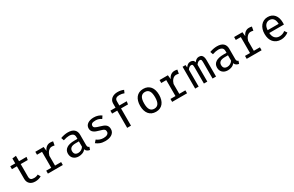

<svg xmlns="http://www.w3.org/2000/svg" viewBox="224 -2376 6151 4015"><g transform="rotate(-30 3300.0 -369.0)"><path d="M532 -27Q504 -9 465 1.5Q426 12 387 12Q299 12 253 -33.5Q207 -79 207 -151V-457H87V-527H207V-646L299 -657V-527H480L469 -457H299V-152Q299 -107 321.5 -85.5Q344 -64 397 -64Q426 -64 451.5 -71Q477 -78 497 -90Z M1052 0H692V-71H813V-456H692V-527H893L904 -426Q927 -482 967 -510.5Q1007 -539 1054 -539Q1073 -539 1087 -537.5Q1101 -536 1124 -531L1107 -440Q1087 -445 1073.5 -447Q1060 -449 1043 -449Q1018 -449 996 -437.5Q974 -426 956 -406.5Q938 -387 925 -361.5Q912 -336 905 -309V-71H1052Z M1682 -119Q1682 -87 1692 -73Q1702 -59 1724 -52L1702 12Q1667 7 1640.5 -10Q1614 -27 1602 -62Q1574 -24 1529 -6Q1484 12 1436 12Q1356 12 1309 -32.5Q1262 -77 1262 -151Q1262 -233 1327 -277Q1392 -321 1513 -321H1590V-362Q1590 -418 1557.5 -441Q1525 -464 1467 -464Q1441 -464 1405.5 -457.5Q1370 -451 1329 -437L1305 -505Q1354 -523 1398 -531Q1442 -539 1481 -539Q1582 -539 1632 -493.5Q1682 -448 1682 -367ZM1461 -57Q1499 -57 1533 -76Q1567 -95 1590 -130V-260H1518Q1433 -260 1398 -231.5Q1363 -203 1363 -155Q1363 -57 1461 -57Z M2075 -62Q2134 -62 2167.5 -83.5Q2201 -105 2201 -142Q2201 -161 2196.5 -175Q2192 -189 2178.5 -200Q2165 -211 2140.5 -220Q2116 -229 2075 -240Q2036 -250 2004 -262.5Q1972 -275 1949 -292.5Q1926 -310 1913.5 -334Q1901 -358 1901 -393Q1901 -426 1915.5 -453Q1930 -480 1957 -499Q1984 -518 2021.5 -528.5Q2059 -539 2105 -539Q2162 -539 2207.5 -523.5Q2253 -508 2288 -483L2247 -421Q2218 -442 2184 -454Q2150 -466 2107 -466Q2045 -466 2020.5 -448.5Q1996 -431 1996 -399Q1996 -382 2002.5 -370.5Q2009 -359 2025 -349Q2041 -339 2066.5 -330Q2092 -321 2131 -310Q2169 -299 2200 -287Q2231 -275 2253.5 -257Q2276 -239 2288 -213Q2300 -187 2300 -149Q2300 -106 2281 -75.5Q2262 -45 2230.5 -25.5Q2199 -6 2158.5 3Q2118 12 2075 12Q2002 12 1949 -9Q1896 -30 1861 -60L1912 -118Q1943 -92 1985.5 -77Q2028 -62 2075 -62Z M2801 -750Q2846 -750 2881 -742.5Q2916 -735 2948 -721L2919 -654Q2893 -665 2864.5 -670.5Q2836 -676 2806 -676Q2698 -676 2698 -590V-487H2876L2866 -416H2698V0H2606V-416H2482V-487H2606V-589Q2606 -626 2620.5 -655.5Q2635 -685 2661 -706Q2687 -727 2723 -738.5Q2759 -750 2801 -750Z M3432 -264Q3432 -367 3399.5 -416Q3367 -465 3301 -465Q3235 -465 3201.5 -416Q3168 -367 3168 -263Q3168 -160 3201 -111Q3234 -62 3300 -62Q3366 -62 3399 -111Q3432 -160 3432 -264ZM3070 -263Q3070 -324 3085 -375Q3100 -426 3129 -462.5Q3158 -499 3201.5 -519Q3245 -539 3301 -539Q3357 -539 3400 -519.5Q3443 -500 3472 -464Q3501 -428 3515.5 -377.5Q3530 -327 3530 -264Q3530 -203 3515 -152Q3500 -101 3471 -64.5Q3442 -28 3399 -8Q3356 12 3300 12Q3244 12 3201 -7.5Q3158 -27 3129 -63Q3100 -99 3085 -149.5Q3070 -200 3070 -263Z M4052 0H3692V-71H3813V-456H3692V-527H3893L3904 -426Q3927 -482 3967 -510.5Q4007 -539 4054 -539Q4073 -539 4087 -537.5Q4101 -536 4124 -531L4107 -440Q4087 -445 4073.5 -447Q4060 -449 4043 -449Q4018 -449 3996 -437.5Q3974 -426 3956 -406.5Q3938 -387 3925 -361.5Q3912 -336 3905 -309V-71H4052Z M4332 0H4248V-527H4319L4325 -467Q4347 -498 4373.5 -518.5Q4400 -539 4439 -539Q4469 -539 4495.5 -525.5Q4522 -512 4533 -470Q4555 -501 4582 -520Q4609 -539 4649 -539Q4669 -539 4687.5 -533Q4706 -527 4720.5 -510.5Q4735 -494 4743.5 -465.5Q4752 -437 4752 -392V0H4668V-378Q4668 -425 4662.5 -446Q4657 -467 4629 -467Q4606 -467 4584 -453Q4562 -439 4541 -407V0H4459V-378Q4459 -425 4453 -446Q4447 -467 4419 -467Q4396 -467 4374.5 -453Q4353 -439 4332 -407Z M5282 -119Q5282 -87 5292 -73Q5302 -59 5324 -52L5302 12Q5267 7 5240.5 -10Q5214 -27 5202 -62Q5174 -24 5129 -6Q5084 12 5036 12Q4956 12 4909 -32.5Q4862 -77 4862 -151Q4862 -233 4927 -277Q4992 -321 5113 -321H5190V-362Q5190 -418 5157.5 -441Q5125 -464 5067 -464Q5041 -464 5005.5 -457.5Q4970 -451 4929 -437L4905 -505Q4954 -523 4998 -531Q5042 -539 5081 -539Q5182 -539 5232 -493.5Q5282 -448 5282 -367ZM5061 -57Q5099 -57 5133 -76Q5167 -95 5190 -130V-260H5118Q5033 -260 4998 -231.5Q4963 -203 4963 -155Q4963 -57 5061 -57Z M5852 0H5492V-71H5613V-456H5492V-527H5693L5704 -426Q5727 -482 5767 -510.5Q5807 -539 5854 -539Q5873 -539 5887 -537.5Q5901 -536 5924 -531L5907 -440Q5887 -445 5873.5 -447Q5860 -449 5843 -449Q5818 -449 5796 -437.5Q5774 -426 5756 -406.5Q5738 -387 5725 -361.5Q5712 -336 5705 -309V-71H5852Z M6171 -232Q6177 -144 6219.5 -103.5Q6262 -63 6322 -63Q6358 -63 6393 -73.5Q6428 -84 6462 -112L6504 -51Q6467 -22 6419 -5Q6371 12 6320 12Q6261 12 6215.5 -8Q6170 -28 6138.5 -64Q6107 -100 6091 -150.5Q6075 -201 6075 -263Q6075 -323 6091 -373.5Q6107 -424 6137 -460.5Q6167 -497 6209.5 -518Q6252 -539 6305 -539Q6409 -539 6467.5 -469.5Q6526 -400 6526 -279Q6526 -265 6525.5 -253Q6525 -241 6524 -232ZM6305 -466Q6251 -466 6213.5 -425.5Q6176 -385 6171 -300H6437Q6435 -382 6401 -424Q6367 -466 6305 -466Z"/></g></svg>

Font: Wlorlttqgufhjawjgtejqphaquk
Style: Regular
Weight: 400
Monospace: yes
Designer: Carrois Corporate & Edenspiekermann
Foundry: Carrois Corporate GbR & Edenspiekermann AG
Version: Version 2.001